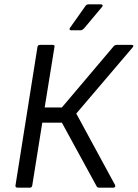

<svg xmlns="http://www.w3.org/2000/svg" viewBox="-20 -861 632 881"><path d="M60 0Q50 0 51 -10L152 -646Q154 -655 163 -655H222Q232 -655 230 -646L185 -368H264L501 -648Q507 -655 515 -655H585Q590 -655 591.5 -652Q593 -649 589 -644L330 -340L508 -12Q510 -8 508 -4Q506 0 501 0H434Q426 0 423 -7L264 -298H174L128 -10Q126 0 118 0ZM306 -722Q301 -722 299.5 -725.5Q298 -729 301 -733L371 -832Q376 -841 386 -841H443Q449 -841 450.5 -837.5Q452 -834 448 -829L366 -731Q362 -727 358.5 -724.5Q355 -722 350 -722Z"/></svg>

Font: Sofia Sans Semi Condensed
Style: Italic
Weight: 400
Italic angle: -9°
Designer: Botio Nikoltchev, Ani Petrova
Foundry: lettersoup
Version: Version 4.101